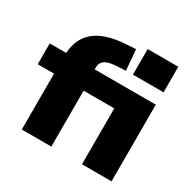

<svg xmlns="http://www.w3.org/2000/svg" viewBox="-163 -913 1084 1080"><g transform="rotate(30 379.0 -373.0)"><path d="M110 0V-363H4V-498H157L110 -454V-476Q110 -586 176.5 -643.5Q243 -701 380 -709L441 -713L452 -579L396 -576Q360 -574 338 -566.5Q316 -559 306 -545Q296 -531 296 -509V-468L266 -498H693V0H501V-363H302V0ZM497 -580V-746H696V-580Z"/></g></svg>

Font: Nunito Sans 10pt SemiExpanded Black
Style: Regular
Weight: 900
Width: 6
Designer: Vernon Adams
Foundry: Vernon Adams
Version: Version 3.101;gftools[0.9.27]